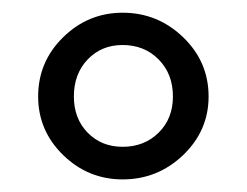

<svg xmlns="http://www.w3.org/2000/svg" viewBox="-20 -749 388 302"><path d="M40 -597.2Q40 -651.9 79.3 -690.4Q118.7 -729 172.9 -729Q228 -729 268.1 -690.4Q308.1 -651.9 308.1 -597.2Q308.1 -543.5 268.1 -505.1Q228 -466.8 172.9 -466.8Q118.7 -466.8 79.3 -505.1Q40 -543.5 40 -597.2ZM96.2 -597.2Q96.2 -562.5 117.9 -540.3Q139.6 -518.1 172.9 -518.1Q207 -518.1 229.5 -540.3Q252 -562.5 252 -597.2Q252 -632.8 229.5 -655.5Q207 -678.2 172.9 -678.2Q139.6 -678.2 117.9 -655.5Q96.2 -632.8 96.2 -597.2Z"/></svg>

Font: Sporting Grotesque
Style: Bold
Weight: 700
Designer: Lucas LE BIHAN
Foundry: Lucas LE BIHAN
Version: Version 2.002;PS 2.2;hotconv 1.0.88;makeotf.lib2.5.647800